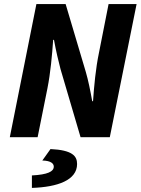

<svg xmlns="http://www.w3.org/2000/svg" viewBox="-20 -671 688 939"><path d="M28 0H164L212 -239C227 -314 235 -403 240 -476H244C254 -421 266 -371 276 -333L374 0H517L648 -651H511L464 -413C448 -337 440 -249 435 -176H431C422 -228 411 -280 400 -318L301 -651H158ZM136 248C262 244 357 210 357 131C357 92 334 63 227 58L187 114C231 115 243 130 243 144C243 168 213 183 136 187Z"/></svg>

Font: Source Sans Pro
Style: Bold Italic
Weight: 700
Italic angle: -11°
Designer: Paul D. Hunt
Foundry: Adobe Systems Incorporated
Version: Version 3.006;hotconv 1.0.111;makeotfexe 2.5.65597